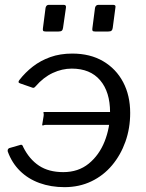

<svg xmlns="http://www.w3.org/2000/svg" viewBox="-20 -762 603 792"><path d="M252 -730 240 -647Q239 -639 235 -635.5Q231 -632 221 -632H169Q160 -632 158 -635Q156 -638 157 -645L168 -730Q171 -742 181 -742H243Q254 -742 252 -730ZM456 -730 445 -647Q444 -639 440 -635.5Q436 -632 426 -632H373Q364 -632 362 -635Q360 -638 361 -645L372 -730Q375 -742 386 -742H447Q459 -742 456 -730ZM246 10Q190 10 143 -7Q96 -24 62.5 -57Q29 -90 12 -137Q10 -147 18 -151L63 -164Q67 -166 70.5 -164Q74 -162 76 -155Q101 -105 141 -78.5Q181 -52 241 -52Q303 -52 346 -87Q389 -122 411.5 -178.5Q434 -235 434 -299Q434 -383 393 -431Q352 -479 276 -479Q236 -479 197.5 -461Q159 -443 127 -406Q123 -401 119.5 -400Q116 -399 112 -401L63 -418Q57 -420 56.5 -423.5Q56 -427 60 -432Q84 -463 115.5 -487.5Q147 -512 187.5 -526.5Q228 -541 278 -541Q352 -541 405.5 -509.5Q459 -478 488 -423Q517 -368 517 -296Q517 -233 497.5 -178Q478 -123 442.5 -80.5Q407 -38 357 -14Q307 10 246 10ZM154 -247 160 -284Q161 -292 159.5 -296Q158 -300 162 -300H464L456 -247H170Q163 -247 159 -245Q155 -243 154 -247Z"/></svg>

Font: Libre Franklin
Style: Italic
Weight: 400
Italic angle: -8°
Designer: Pablo Impallari, Rodrigo Fuenzalida, Nhung Nguyen
Foundry: Impallari Type
Version: Version 3.000